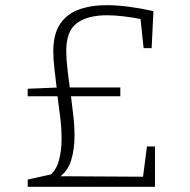

<svg xmlns="http://www.w3.org/2000/svg" viewBox="-20 -722 734 742"><path d="M87 0V-28L186 -50L167 -39Q196 -61 207 -99.5Q218 -138 218 -186Q218 -226 212.5 -270.5Q207 -315 201 -360L214 -350H87V-379L209 -384L200 -375Q195 -416 190.5 -455Q186 -494 186 -523Q186 -590 212 -629Q238 -668 284.5 -685Q331 -702 392 -702Q432 -702 478 -696Q524 -690 573 -679L566 -536H535L522 -659L531 -647Q492 -655 457 -659Q422 -663 394 -663Q318 -663 277 -632.5Q236 -602 236 -525Q236 -498 240.5 -457Q245 -416 251 -375L238 -384H445V-350H242L253 -361Q258 -319 263 -277.5Q268 -236 268 -197Q268 -145 255 -102.5Q242 -60 206 -35L199 -41L543 -39L531 -26L548 -156H579V0Z"/></svg>

Font: Bitter Thin Light
Style: Regular
Weight: 300
Version: Version 2.002